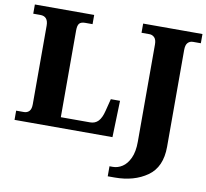

<svg xmlns="http://www.w3.org/2000/svg" viewBox="-98 -822 1257 1170"><g transform="rotate(10 530.5 -237.0)"><path d="M643 178H664Q694 178 722 160Q750 142 768.5 102.5Q787 63 787 1V-601Q787 -631 774 -644Q761 -657 743 -657H694V-714H1061V-657H1013Q993 -657 980.5 -643.5Q968 -630 968 -599V0Q968 126 887 183Q806 240 686 240H643ZM24 -57H72Q92 -57 104.5 -70Q117 -83 117 -113V-599Q117 -657 68 -657H24V-714H391V-657H345Q320 -657 309.5 -645Q299 -633 299 -602V-65H480Q511 -65 530.5 -85.5Q550 -106 561 -151L580 -226H637L630 0H24Z"/></g></svg>

Font: Noto Serif ExtraBold
Style: Regular
Weight: 800
Designer: Monotype Design Team
Foundry: Monotype Imaging Inc.
Version: Version 1.001